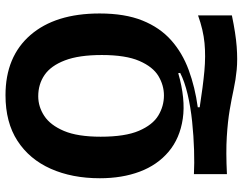

<svg xmlns="http://www.w3.org/2000/svg" viewBox="-112 -602 882 698"><g transform="rotate(-90 329.0 -253.0)"><path d="M622 149Q555 163 508 166.5Q461 170 424.5 166.5Q388 163 353.5 155.5Q319 148 278 141Q237 134 181 130.5Q125 127 45 131V11Q83 13 133 11.5Q183 10 236 4.5Q289 -1 335.5 -12Q382 -23 413 -39L412 -46Q318 -19 246.5 -29.5Q175 -40 126.5 -81Q78 -122 54 -186Q30 -250 30 -331Q30 -432 64.5 -509.5Q99 -587 166 -630.5Q233 -674 332 -674Q472 -674 550.5 -583.5Q629 -493 629 -332Q629 -240 603.5 -176.5Q578 -113 532 -72Q486 -31 423.5 -8Q361 15 288 25V32Q365 44 419.5 49Q474 54 521.5 49.5Q569 45 622 26ZM331 -98Q368 -98 401.5 -118Q435 -138 456.5 -187.5Q478 -237 478 -324Q478 -407 458.5 -458Q439 -509 405.5 -532Q372 -555 328 -555Q290 -555 256.5 -533Q223 -511 202 -461.5Q181 -412 181 -328Q181 -239 202.5 -189Q224 -139 258 -118.5Q292 -98 331 -98Z"/></g></svg>

Font: Bricolage Grotesque 48pt Bricolage Grotesque 48pt Regular
Style: Bold
Weight: 700
Designer: Mathieu Triay
Foundry: Atelier Triay
Version: Version 1.000; ttfautohint (v1.8.4.7-5d5b);gftools[0.9.32]